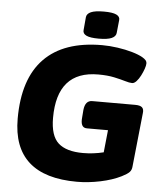

<svg xmlns="http://www.w3.org/2000/svg" viewBox="-59 -934 857 994"><g transform="rotate(5 369.5 -437.0)"><path d="M378 8Q44 8 44 -291Q44 -498 146 -603Q248 -708 447 -708Q486 -708 527.5 -702Q569 -696 603.5 -686Q638 -676 659 -664Q671 -657 677 -650Q683 -643 683 -633Q683 -623 677 -605.5Q671 -588 661.5 -569.5Q652 -551 640.5 -538.5Q629 -526 618 -526Q604 -526 581 -533Q558 -540 523 -547.5Q488 -555 440 -555Q226 -555 226 -311Q226 -218 267.5 -180.5Q309 -143 396 -143Q450 -143 503 -156L515 -272H405Q370 -272 376 -327L379 -365Q384 -415 421 -415H644Q670 -415 680 -405.5Q690 -396 687 -375L658 -97Q657 -78 646 -66.5Q635 -55 607 -41Q561 -18 498.5 -5Q436 8 378 8ZM426 -740Q381 -740 361.5 -749.5Q342 -759 344 -777L350 -845Q352 -863 373.5 -872.5Q395 -882 441 -882Q486 -882 505.5 -872.5Q525 -863 523 -845L516 -777Q514 -759 492.5 -749.5Q471 -740 426 -740Z"/></g></svg>

Font: Asap Semi Expanded Semi Expanded ExtraBold
Style: Italic
Weight: 800
Width: 6
Italic angle: -6°
Designer: Pablo Cosgaya
Foundry: Omnibus-Type
Version: Version 3.001; ttfautohint (v1.8.4.7-5d5b)